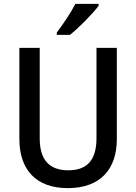

<svg xmlns="http://www.w3.org/2000/svg" viewBox="-20 -961 703 991"><path d="M489 -931V-941H369C346 -896 306 -836 273 -793V-781H341C387 -817 461 -893 489 -931ZM583 -243V-714H478V-248C478 -140 434 -82 333 -82C235 -82 185 -135 185 -247V-714H80V-244C80 -84 167 10 330 10C500 10 583 -90 583 -243Z"/></svg>

Font: Noto Sans SemiCondensed Medium
Style: Regular
Weight: 500
Width: 4
Designer: Monotype Design Team
Foundry: Monotype Imaging Inc.
Version: Version 2.013